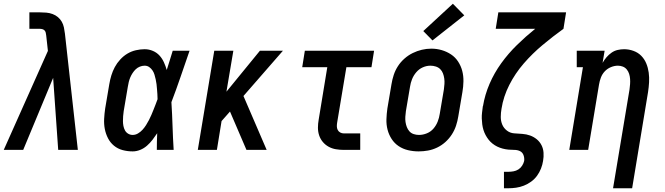

<svg xmlns="http://www.w3.org/2000/svg" viewBox="-33 -801 3553 1026"><path d="M-13 0 223 -529 214 -611Q213 -619 211.5 -626Q210 -633 205.5 -638Q201 -643 194 -645Q187 -647 180 -647H124V-735H180Q197 -735 214.5 -733.5Q232 -732 248 -726Q264 -720 276.5 -709.5Q289 -699 297 -685Q305 -671 308.5 -654.5Q312 -638 314 -621L383 0H278L251 -385L91 0Z M676 8Q648 8 622 1Q596 -6 576 -22.5Q556 -39 544 -62.5Q532 -86 527 -112Q522 -138 523.5 -166Q525 -194 529 -221L551 -351Q555 -375 562 -398Q569 -421 580.5 -442.5Q592 -464 609.5 -483Q627 -502 648 -514.5Q669 -527 693 -532.5Q717 -538 740 -538Q763 -538 784 -529Q805 -520 819.5 -504Q834 -488 843 -468Q852 -448 858 -427Q866 -452 874 -478Q882 -504 890 -530H980Q956 -461 932.5 -392Q909 -323 883 -255Q887 -191 889 -127.5Q891 -64 895 0H805Q805 -22 805.5 -44.5Q806 -67 807 -89Q795 -71 782 -54Q769 -37 752.5 -22.5Q736 -8 716 0Q696 8 676 8ZM676 -80Q691 -80 704.5 -88Q718 -96 728.5 -107.5Q739 -119 747.5 -132.5Q756 -146 763 -159.5Q770 -173 776 -187Q782 -201 787.5 -215Q793 -229 798.5 -243Q804 -257 809 -271Q809 -285 808 -298Q807 -311 806 -324.5Q805 -338 803.5 -351Q802 -364 799 -377Q796 -390 792.5 -402Q789 -414 782 -424.5Q775 -435 764.5 -442.5Q754 -450 740 -450Q727 -450 714.5 -445Q702 -440 692.5 -431Q683 -422 675.5 -410.5Q668 -399 663 -387Q658 -375 655 -362.5Q652 -350 650 -337L628 -207Q626 -194 625 -180.5Q624 -167 624 -154Q624 -141 626.5 -128Q629 -115 635 -104Q641 -93 652 -86.5Q663 -80 676 -80Z M1024 0 1112 -530H1214L1177 -311L1356 -530H1479L1268 -288L1392 0H1284L1196 -205L1151 -154L1126 0Z M1805 0Q1783 0 1762 -3.5Q1741 -7 1723 -17Q1705 -27 1692 -42.5Q1679 -58 1672.5 -77.5Q1666 -97 1666 -118.5Q1666 -140 1670 -162L1716 -442H1582L1596 -530H1966L1952 -442H1818L1769 -148Q1767 -137 1767 -126.5Q1767 -116 1771.5 -107Q1776 -98 1785 -93Q1794 -88 1805 -88H1892V0Z M2204 8Q2175 8 2147.5 1.5Q2120 -5 2097.5 -20Q2075 -35 2060 -58Q2045 -81 2038 -108Q2031 -135 2032 -164Q2033 -193 2037 -221L2059 -351Q2063 -376 2071 -400.5Q2079 -425 2093.5 -447.5Q2108 -470 2128.5 -488Q2149 -506 2172.5 -517.5Q2196 -529 2221 -535Q2246 -541 2272 -541Q2301 -541 2328 -533Q2355 -525 2377.5 -510Q2400 -495 2415 -472Q2430 -449 2437 -422.5Q2444 -396 2443.5 -366.5Q2443 -337 2438 -309L2416 -179Q2412 -154 2404 -129.5Q2396 -105 2381.5 -82.5Q2367 -60 2347 -42Q2327 -24 2303 -12.5Q2279 -1 2254 3.5Q2229 8 2204 8ZM2206 -80Q2227 -80 2248 -88.5Q2269 -97 2283.5 -114Q2298 -131 2306 -151.5Q2314 -172 2317 -193L2339 -323Q2341 -338 2342 -352.5Q2343 -367 2341 -381.5Q2339 -396 2334 -409Q2329 -422 2319.5 -431.5Q2310 -441 2296 -445.5Q2282 -450 2267 -450Q2246 -450 2226 -441Q2206 -432 2191.5 -415Q2177 -398 2169 -378Q2161 -358 2158 -337L2136 -207Q2134 -192 2133 -177.5Q2132 -163 2134 -149Q2136 -135 2141 -122Q2146 -109 2155 -99Q2164 -89 2177.5 -84.5Q2191 -80 2206 -80ZM2278 -585 2229 -635 2387 -781 2448 -719Z M2660 205V117H2684Q2697 117 2711 114.5Q2725 112 2737 104.5Q2749 97 2757 84.5Q2765 72 2768 59Q2770 43 2764.5 28Q2759 13 2745.5 6.5Q2732 0 2715.5 0Q2699 0 2683.5 -1.5Q2668 -3 2653 -7Q2638 -11 2624.5 -17.5Q2611 -24 2599 -33.5Q2587 -43 2578 -54.5Q2569 -66 2562 -79Q2555 -92 2550.5 -106.5Q2546 -121 2544 -136.5Q2542 -152 2541.5 -168Q2541 -184 2543 -200Q2545 -216 2547 -232Q2547 -233 2547 -233.5Q2547 -234 2548 -234Q2558 -295 2583 -353Q2608 -411 2645.5 -463Q2683 -515 2729.5 -560.5Q2776 -606 2827 -647H2616L2630 -735H2992L2978 -647Q2921 -606 2866.5 -560.5Q2812 -515 2766 -462Q2720 -409 2688.5 -347Q2657 -285 2647 -220Q2643 -198 2643 -176Q2643 -154 2651 -135Q2659 -116 2676 -103Q2693 -90 2714.5 -88.5Q2736 -87 2758 -85.5Q2780 -84 2799.5 -77Q2819 -70 2835 -57Q2851 -44 2860.5 -25.5Q2870 -7 2871.5 15Q2873 37 2869 59Q2866 79 2858 99.5Q2850 120 2837 138Q2824 156 2805.5 169.5Q2787 183 2766.5 191Q2746 199 2725 202Q2704 205 2684 205Z M3243 205 3331 -323Q3333 -337 3334 -351.5Q3335 -366 3334 -379.5Q3333 -393 3329 -406Q3325 -419 3316.5 -429.5Q3308 -440 3295.5 -445Q3283 -450 3269 -450Q3250 -450 3231 -442Q3212 -434 3198.5 -419.5Q3185 -405 3178 -386.5Q3171 -368 3168 -349L3110 0H3009L3082 -442H3049V-530H3198L3187 -465Q3196 -481 3208 -495Q3220 -509 3235 -519.5Q3250 -530 3267.5 -534Q3285 -538 3302 -538Q3328 -538 3352.5 -529Q3377 -520 3394 -502.5Q3411 -485 3420.5 -462Q3430 -439 3433.5 -413.5Q3437 -388 3435.5 -361.5Q3434 -335 3430 -309L3345 205Z"/></svg>

Font: Iosevka Slab Semibold Oblique
Style: Regular
Weight: 600
Italic angle: -9°
Monospace: yes
Designer: Belleve Invis
Foundry: Belleve Invis
Version: Version 11.1.1; ttfautohint (v1.8.3)